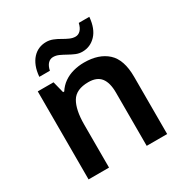

<svg xmlns="http://www.w3.org/2000/svg" viewBox="-172 -887 985 1024"><g transform="rotate(-30 321.0 -374.5)"><path d="M371 -552Q462 -552 513.5 -505Q565 -458 565 -353V0H439V-328Q439 -389 415 -419.5Q391 -450 339 -450Q263 -450 235 -402.5Q207 -355 207 -265V0H81V-542H178L196 -471H203Q221 -499 247 -517Q273 -535 305 -543.5Q337 -552 371 -552ZM127 -605Q130 -641 140.5 -667.5Q151 -694 167.5 -712Q184 -730 205 -739Q226 -748 251 -748Q272 -748 292 -740Q312 -732 330.5 -721Q349 -710 367 -702Q385 -694 402 -694Q420 -694 433.5 -708Q447 -722 453 -749H518Q512 -679 477.5 -642.5Q443 -606 394 -606Q373 -606 354 -614Q335 -622 315.5 -633Q296 -644 278.5 -652Q261 -660 243 -660Q225 -660 211.5 -646.5Q198 -633 192 -605Z"/></g></svg>

Font: Noto Sans Devanagari SemiBold
Style: Regular
Weight: 600
Version: Version 2.003